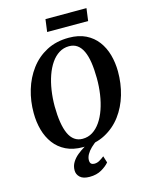

<svg xmlns="http://www.w3.org/2000/svg" viewBox="-160 -1019 1044 1339"><g transform="rotate(-15 362.0 -349.0)"><path d="M325 10Q254.5 10 203.2 -15.2Q152 -40.5 119 -84.5Q86 -128.5 70 -186.2Q54 -244 54 -308.5Q53.5 -394.5 77.2 -474Q101 -553.5 148 -616.5Q195 -679.5 264.5 -716.2Q334 -753 425.5 -753Q496.5 -753 547.8 -727.8Q599 -702.5 632 -658.5Q665 -614.5 680.8 -557.8Q696.5 -501 697 -438Q697.5 -351 674 -270.5Q650.5 -190 603.5 -127Q556.5 -64 486.8 -27Q417 10 325 10ZM338 -47Q378 -47 410.2 -67.2Q442.5 -87.5 467.5 -123.8Q492.5 -160 509.2 -208.2Q526 -256.5 534.5 -313.2Q543 -370 542.5 -430.5Q542 -494.5 534.5 -543.8Q527 -593 511.2 -626.8Q495.5 -660.5 471 -678Q446.5 -695.5 412 -695.5Q372.5 -695.5 340 -675.2Q307.5 -655 282.8 -619Q258 -583 241.2 -535Q224.5 -487 216 -431.2Q207.5 -375.5 207.5 -316Q208 -251 216 -200.8Q224 -150.5 239.8 -116.2Q255.5 -82 280.2 -64.5Q305 -47 338 -47ZM317 222Q270 222 248 201.2Q226 180.5 226 151.5Q226 119.5 241.8 93.8Q257.5 68 282.5 47.5Q307.5 27 335.2 10.8Q363 -5.5 386.5 -18.5L412.5 -27.5L434.5 -14Q406.5 5 385.2 25.5Q364 46 352.5 66.8Q341 87.5 340.5 107.5Q340.5 127 349.2 134.5Q358 142 372 142Q391.5 142 408.5 132.5Q425.5 123 444.5 108L459.5 156Q440.5 179.5 404 200.8Q367.5 222 317 222ZM303 -920.5H599L587 -830.5H291Z"/></g></svg>

Font: Merriweather Light 18pt
Style: Bold Italic
Weight: 700
Italic angle: -7.8°
Version: Version 2.101